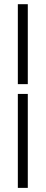

<svg xmlns="http://www.w3.org/2000/svg" viewBox="-20 -712 218 918"><path d="M65.3 186.3V-262.9H112.9V186.3ZM65.3 -309.7V-691.9H112.9V-309.7Z"/></svg>

Font: Playfair 9pt
Style: Regular
Weight: 400
Designer: Claus Eggers Sørensen
Foundry: Claus Eggers Sørensen
Version: Version 2.203